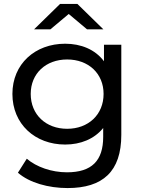

<svg xmlns="http://www.w3.org/2000/svg" viewBox="-20 -756 729 975"><path d="M321 -102C213 -102 136 -174 136 -279C136 -383 213 -454 321 -454C429 -454 506 -383 506 -279C506 -174 429 -102 321 -102ZM311 -22C389 -22 459 -50 504 -106V-61C504 60 446 119 320 119C242 119 165 92 116 50L71 121C129 172 226 199 323 199C502 199 596 115 596 -71V-529H508V-445C463 -505 391 -534 311 -534C158 -534 43 -431 43 -279C43 -126 158 -22 311 -22ZM329 -685 422 -607H505L373 -736H285L153 -607H236Z"/></svg>

Font: Montserrat-Alt1 Med
Style: Regular
Weight: 500
Designer: Differentunic
Foundry: Differentunic
Version: Version 7.222